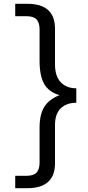

<svg xmlns="http://www.w3.org/2000/svg" viewBox="-20 -829 461 1009"><path d="M124 160H60V95H118Q156 95 172 78Q188 61 188 25V-159Q188 -227 212.5 -267Q237 -307 293 -329Q237 -345 212.5 -387.5Q188 -430 188 -509V-674Q188 -710 172 -727Q156 -744 118 -744H60V-809H124Q269 -809 269 -678V-492Q269 -428 299.5 -396.5Q330 -365 381 -365V-289Q330 -289 299.5 -260Q269 -231 269 -171V30Q269 94 232.5 127Q196 160 124 160Z"/></svg>

Font: Madhuban
Style: Regular
Weight: 400
Designer: jaikishan Patel
Foundry: MagicType
Version: Version 1.000